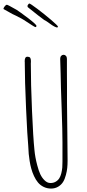

<svg xmlns="http://www.w3.org/2000/svg" viewBox="-68 -1078 508 1117"><path d="M102.5 -1057.6Q100.6 -1057.6 96.2 -1052.2Q91.8 -1046.9 91.8 -1042.5Q91.8 -1036.1 98.1 -1032.7Q169.9 -975.1 189 -961.9Q200.2 -957 223.6 -939.5Q248.5 -920.9 265.1 -917.5L269.5 -922.9Q268.1 -929.2 229.2 -962.4Q190.4 -995.6 149.2 -1026.6Q107.9 -1057.6 102.5 -1057.6ZM28.3 -1021Q-22.9 -1050.3 -27.8 -1050.3Q-33.2 -1050.3 -40 -1042Q-46.9 -1033.7 -48.3 -1025.9L3.9 -996.6Q20 -989.7 57.6 -969.7Q59.1 -969.2 70.8 -961.9L82 -954.6Q99.1 -942.9 118.2 -931.2Q134.8 -920.4 138.7 -920.4Q144 -920.4 144 -927.7Q144 -935.1 96.7 -971.7Q44.9 -1010.7 28.3 -1021ZM97.2 -214.4Q98.1 -193.8 99.1 -182.6Q100.6 -165.5 104.5 -141.1Q108.4 -116.7 113.8 -97.7Q119.6 -75.7 129.9 -53.7Q140.1 -31.7 152.8 -16.6Q166 -0.5 186 9.3Q206.1 19 229 19Q252.4 19 271 7.8Q288.6 -2.9 298.8 -19.3Q309.1 -35.6 315.4 -60.1Q321.3 -82 323.2 -101.1Q325.2 -120.1 325.2 -144Q325.2 -199.2 323.7 -309.6Q321.8 -407.7 321.8 -480V-569.8Q321.3 -609.9 321.3 -660.2V-735.8Q321.3 -746.6 315.7 -752.9Q310.1 -759.3 301.8 -759.3Q293.5 -759.3 287.8 -752.9Q282.2 -746.6 282.2 -735.8Q282.2 -713.4 284.7 -650.9Q286.6 -600.6 286.6 -565.9L291 -438Q295.4 -314.5 295.4 -251V-137.2Q295.4 -123.5 294.4 -104Q293 -86.9 288.6 -69.6Q284.2 -52.2 277.3 -41.5Q269.5 -28.8 256.1 -21Q242.7 -13.2 225.6 -13.2Q207 -13.2 191.4 -28.8Q176.3 -43.5 166.5 -64.2Q156.7 -85 148.9 -115.7Q136.2 -162.6 132.3 -206.1Q125 -275.4 118.2 -433.6Q111.3 -591.8 111.3 -709Q111.3 -713.4 111.8 -716.8V-724.1Q111.8 -736.3 107.4 -742.2Q103 -748 91.3 -748Q75.7 -748 75.7 -722.2Q75.7 -717.3 76.2 -713.9V-707Q76.2 -613.3 83.7 -445.8Q91.3 -278.3 96.2 -231Z"/></svg>

Font: Amatica SC
Style: Regular
Weight: 400
Designer: Vernon Adams, Ben Nathan
Foundry: newtypography
Version: Version 2.001